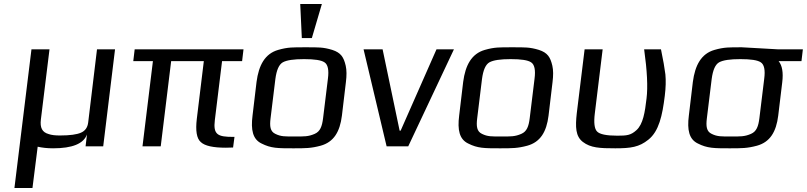

<svg xmlns="http://www.w3.org/2000/svg" viewBox="-20 -730 4026 958"><path d="M495 0 554 -484H464L420 -119C417 -94 405 -77 384 -68C364 -59 329 -54 279 -54C256 -54 237 -56 223 -61C190 -70 179 -93 184 -134L227 -484H137L52 208H142L168 2C190 7 215 10 245 10C341 10 397 -13 414 -59L407 0Z M1052 -131 1088 -425H1188L1195 -484H652L645 -425H743L691 0H782L834 -425H997L962 -137C955 -78 961 -39 982 -21C1002 -2 1044 7 1107 7C1114 7 1136 6 1143 6L1150 -47H1143C1066 -47 1043 -58 1052 -131Z M1706 -321C1710 -353 1710 -380 1705 -402C1695 -445 1681 -467 1638 -481C1592 -495 1568 -494 1505 -494C1442 -494 1417 -495 1368 -481C1302 -462 1271 -405 1260 -321L1240 -153C1231 -82 1241 -35 1285 -14C1332 10 1366 10 1443 10C1504 10 1532 10 1580 -3C1645 -21 1676 -72 1686 -153ZM1592 -140C1587 -100 1578 -74 1550 -62C1518 -48 1497 -49 1450 -49C1403 -49 1382 -48 1354 -62C1328 -74 1325 -100 1330 -140L1354 -336C1360 -381 1372 -408 1391 -419C1411 -430 1446 -435 1497 -435C1549 -435 1583 -430 1599 -419C1616 -408 1622 -381 1616 -336ZM1536 -540 1586 -710H1478L1486 -540Z M2245 -484H2158L1979 -78H1974L1889 -484H1794L1909 0H2017Z M2737 -321C2741 -353 2741 -380 2736 -402C2726 -445 2712 -467 2669 -481C2623 -495 2599 -494 2536 -494C2473 -494 2448 -495 2399 -481C2333 -462 2302 -405 2291 -321L2271 -153C2262 -82 2272 -35 2316 -14C2363 10 2397 10 2474 10C2535 10 2563 10 2611 -3C2676 -21 2707 -72 2717 -153ZM2623 -140C2618 -100 2609 -74 2581 -62C2549 -48 2528 -49 2481 -49C2434 -49 2413 -48 2385 -62C2359 -74 2356 -100 2361 -140L2385 -336C2391 -381 2403 -408 2422 -419C2442 -430 2477 -435 2528 -435C2580 -435 2614 -430 2630 -419C2647 -408 2653 -381 2647 -336Z M3050 10C3128 10 3169 4 3215 -33C3268 -75 3285 -154 3297 -252C3302 -292 3303 -328 3300 -359C3296 -390 3289 -432 3278 -484H3194C3209 -377 3213 -296 3206 -239C3198 -171 3189 -110 3155 -80C3127 -55 3108 -53 3060 -53C3006 -53 2972 -60 2959 -74C2946 -87 2942 -118 2948 -165L2987 -484H2897L2858 -166C2850 -95 2852 -50 2888 -22C2927 8 2973 10 3050 10Z M3682 -494C3619 -494 3594 -495 3545 -481C3479 -462 3448 -405 3437 -321L3417 -153C3408 -82 3418 -35 3462 -14C3509 10 3543 10 3620 10C3681 10 3709 10 3757 -3C3822 -21 3853 -72 3863 -153L3883 -319C3889 -368 3883 -403 3865 -425H3979L3986 -484H3859C3843 -484 3699 -494 3682 -494ZM3769 -140C3764 -100 3755 -74 3727 -62C3695 -48 3674 -49 3627 -49C3580 -49 3559 -48 3531 -62C3505 -74 3502 -100 3507 -140L3531 -336C3537 -381 3549 -408 3568 -419C3588 -430 3623 -435 3674 -435C3726 -435 3760 -430 3776 -419C3793 -408 3799 -381 3793 -336Z"/></svg>

Font: Gamestation Text
Style: Italic
Weight: 400
Designer: Jonas Hecksher
Foundry: Jonas Hecksher, Playtypeª, e-types AS
Version: Version 1.003